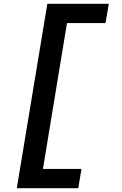

<svg xmlns="http://www.w3.org/2000/svg" viewBox="-20 -843 640 1006"><path d="M68 143 228 -823H550L533 -722H331L205 42H407L390 143Z"/></svg>

Font: Iosevka Etoile
Style: Bold Italic
Weight: 700
Italic angle: -9°
Designer: Belleve Invis
Foundry: Belleve Invis
Version: Version 28.1.0; ttfautohint (v1.8.4)